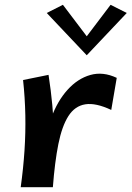

<svg xmlns="http://www.w3.org/2000/svg" viewBox="-20 -773 548 799"><path d="M200 6 164.2 -125.2Q167.5 -211.2 193.1 -281.9Q218.8 -352.5 261 -399.2Q303.2 -446 355.9 -461Q408.5 -476 465.8 -449L443 -315.5Q378.5 -345.8 335 -338.9Q291.5 -332 264.6 -289.9Q237.8 -247.8 222.9 -173.5Q208 -99.2 200 6ZM200 6H66.2Q77 -72 81.9 -146Q86.8 -220 85.4 -293.1Q84 -366.2 76 -440L182 -461.5Q192.2 -395 197.6 -336.5Q203 -278 204.6 -223.5Q206.2 -169 204.8 -112.6Q203.2 -56.2 200 6ZM241.8 -753 353.5 -605.5 341 -543 174.5 -719ZM440.2 -753 507.5 -719 341 -543 328.5 -605.5Z"/></svg>

Font: Marhey Light
Style: Regular
Weight: 300
Designer: Nur Syamsi & Bustanul Arifin
Foundry: Namelatype
Version: Version 1.000